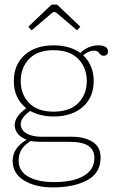

<svg xmlns="http://www.w3.org/2000/svg" viewBox="-20 -677 489 834"><path d="M117 -545 103 -561 204 -657H228L329 -561L315 -545L227 -620Q220 -625 216 -625Q212 -625 205 -620ZM449 -454Q449 -435 430 -435Q423 -435 419.5 -437.5Q416 -440 412 -445Q408 -451 402.5 -454Q397 -457 386 -457Q367 -457 341 -437Q387 -394 387 -325Q387 -254 339.5 -212.5Q292 -171 213 -171Q156 -171 111 -195Q70 -166 70 -137Q70 -113 94.5 -98Q119 -83 161 -83H294Q345 -83 381 -61.5Q417 -40 417 7Q417 75 358.5 106Q300 137 210 137Q134 137 84.5 107Q35 77 35 22Q35 -35 96 -70Q70 -80 57 -96.5Q44 -113 44 -134Q44 -171 94 -207Q40 -250 40 -325Q40 -396 87 -438Q134 -480 213 -480Q283 -480 329 -447Q346 -464 366.5 -472Q387 -480 407 -480Q429 -480 439 -472.5Q449 -465 449 -454ZM213 -459Q143 -459 106.5 -421Q70 -383 70 -325Q70 -267 106.5 -229.5Q143 -192 213 -192Q283 -192 320 -229.5Q357 -267 357 -325Q357 -383 320 -421Q283 -459 213 -459ZM113 -65Q82 -44 71.5 -24Q61 -4 61 21Q61 67 103 90.5Q145 114 215 114Q297 114 343.5 87Q390 60 390 9Q390 -25 364.5 -43Q339 -61 280 -61H156Q129 -61 113 -65Z"/></svg>

Font: Taviraj Thin
Style: Regular
Weight: 250
Designer: Katatrad Team
Foundry: CadsonDemak
Version: Version 1.001